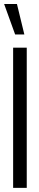

<svg xmlns="http://www.w3.org/2000/svg" viewBox="-23 -916 191 936"><path d="M-2.9 -896.5H59.6L95.7 -748H50.8ZM41 0V-683.6H107.4V0Z"/></svg>

Font: Post No Bills Colombo Medium
Style: Regular
Weight: 500
Designer: Kosala Senevirathne, Siva Puranthara, Lasantha Premarathna, Tharique Azeez
Foundry: Mooniak
Version: Version 1.220 ; ttfautohint (v1.6)